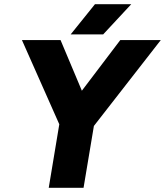

<svg xmlns="http://www.w3.org/2000/svg" viewBox="-20 -890 782 910"><path d="M261 -301 84 -700H267L368 -460L550 -700H742L425 -293L376 0H211ZM430 -870H602L469 -727H315Z"/></svg>

Font: Oak Sans ExtraBold
Style: Italic
Weight: 800
Italic angle: -9.49998°
Foundry: Erik Kennedy, Walven
Version: Version 1.000